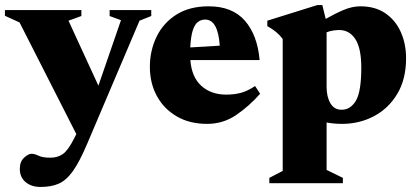

<svg xmlns="http://www.w3.org/2000/svg" viewBox="-30 -476 1655 761"><path d="M130.5 265Q94.5 265 71.5 245.8Q48.5 226.5 48.5 193Q48.5 165 65.2 149.2Q82 133.5 94.5 133.5Q107 133.5 123 141.2Q139 149 169.5 149Q198.5 149 219.2 134.5Q240 120 264.5 71.5L272.5 55.5L47.5 -387L-10.5 -413.5V-436H292.5V-412.5L241.5 -394L360 -136.5L449.5 -396L404.5 -412.5V-436H569.5V-412.5L523 -394L315.5 94Q285 166 258.5 202.8Q232 239.5 202.2 252.2Q172.5 265 130.5 265Z M797 -451Q891 -451 940.8 -393.8Q990.5 -336.5 999 -238H724.5Q729.5 -170.5 768 -135.8Q806.5 -101 866.5 -101Q899 -101 925.5 -108.2Q952 -115.5 981 -135L1001 -104.5Q958 -55.5 906.2 -20.2Q854.5 15 791 15Q721 15 670 -15Q619 -45 591.5 -96Q564 -147 564 -210.5Q564 -275.5 590.5 -330.2Q617 -385 669 -418Q721 -451 797 -451ZM783 -398.5Q768.5 -398.5 755.8 -390Q743 -381.5 734.8 -357.8Q726.5 -334 724 -288L841 -295Q834 -398.5 783 -398.5Z M1329 229V250H1037.5V229L1090.5 201.5V-321.5Q1069 -351 1029.5 -372.5V-394L1228 -456H1247.5L1261 -401Q1297.5 -422 1331.8 -436.5Q1366 -451 1398.5 -451Q1457 -451 1497.2 -423.5Q1537.5 -396 1558.5 -349.2Q1579.5 -302.5 1579.5 -245Q1579.5 -162.5 1544.8 -104.2Q1510 -46 1452.2 -15.5Q1394.5 15 1325.5 15Q1293.5 15 1264.5 9.5V197.5ZM1402 -208Q1402 -284.5 1378.5 -320.8Q1355 -357 1314.5 -357Q1303.5 -357 1290.5 -355Q1277.5 -353 1264.5 -348V-131.5Q1264.5 -92.5 1279.5 -66.8Q1294.5 -41 1324 -41Q1359.5 -41 1380.8 -77.2Q1402 -113.5 1402 -208Z"/></svg>

Font: Newsreader 16pt ExtraBold
Style: Regular
Weight: 800
Designer: Hugues Gentile
Foundry: Production Type
Version: Version 1.003; ttfautohint (v1.8.3)